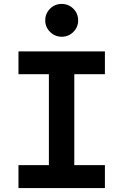

<svg xmlns="http://www.w3.org/2000/svg" viewBox="-20 -954 626 974"><path d="M228 0V-693.4H356.9V0ZM73.7 0V-116.2H512.2V0ZM73.7 -577.6V-693.4H512.2V-577.6ZM293 -767.6Q258.7 -767.6 234.1 -792Q209.5 -816.4 209.5 -850.7Q209.5 -885.5 234 -909.8Q258.6 -934.1 292.8 -934.1Q327.6 -934.1 352.1 -909.8Q376.5 -885.5 376.5 -850.7Q376.5 -816.4 352.2 -792Q327.9 -767.6 293 -767.6Z"/></svg>

Font: Cascadia Mono
Style: Regular
Weight: 400
Monospace: yes
Designer: Aaron Bell
Foundry: Saja Typeworks
Version: Version 2102.003